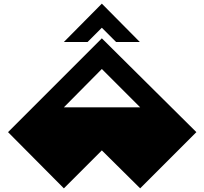

<svg xmlns="http://www.w3.org/2000/svg" viewBox="-20 -1032 1120 1052"><path d="M330 -444H748L538 -654ZM538 -822 1056 -308 748 0 538 -208 330 0 24 -308ZM330 -802 538 -1012 746 -802H616L538 -880L460 -802H330Z"/></svg>

Font: El Pececito
Style: Regular
Weight: 400
Designer: deFharo
Foundry: deFharo
Version: El Pececito Version 1.000